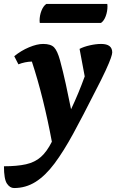

<svg xmlns="http://www.w3.org/2000/svg" viewBox="-66 -684 587 970"><path d="M5 266Q-16 266 -31 243.5Q-46 221 -46 156Q20 156 65 146Q110 136 140.5 109Q171 82 196 32Q176 -76 150.5 -179Q125 -282 95 -373Q60 -372 27 -359L6 -400Q40 -428 80.5 -445Q121 -462 152 -462Q191 -462 207.5 -444.5Q224 -427 237 -380Q253 -321 266.5 -259Q280 -197 293 -132Q331 -212 362 -298L336 -437Q357 -448 388 -455Q419 -462 445 -462Q501 -462 501 -419Q501 -411 494 -390.5Q487 -370 468 -328.5Q449 -287 412 -216Q353 -99 304 -9Q255 81 209 142.5Q163 204 113.5 235Q64 266 5 266ZM444 -568H135Q134 -571 134 -579Q134 -606 143.5 -630Q153 -654 168 -664H476Q476 -662 476.5 -659Q477 -656 477 -653Q477 -626 468 -602Q459 -578 444 -568Z"/></svg>

Font: Petrona ExtraBold
Style: Italic
Weight: 800
Italic angle: -9°
Designer: Ringo R. Seeber
Foundry: Ringo R. Seeber
Version: Version 2.001; ttfautohint (v1.8.3)